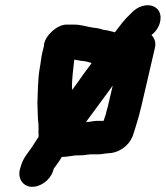

<svg xmlns="http://www.w3.org/2000/svg" viewBox="-20 -594 634 734"><path d="M269 0H282C294 0 306 -1 316 -3C319 -3 321 -3 323 -4H353C362 -4 372 -5 382 -7C385 -7 388 -7 390 -8C434 -8 472 -36 487 -73C496 -98 504 -129 512 -154C514 -163 516 -172 519 -182L572 -410C577 -430 572 -447 559 -460L569 -469C597 -497 602 -539 581 -560C558 -583 516 -576 489 -551L478 -540C455 -519 438 -495 419 -470L418 -471C407 -474 388 -479 375 -480C364 -484 352 -487 338 -488C314 -491 291 -500 263 -500H234C199 -500 153 -459 148 -423C149 -421 148 -418 147 -414L142 -394C137 -373 136 -354 132 -334C124 -289 125 -240 123 -200C123 -178 125 -160 125 -140L127 -119C127 -108 128 -99 127 -87C128 -81 128 -75 127 -70C119 -59 112 -46 103 -33C84 -5 72 5 61 37L57 50C46 86 66 117 98 120C133 123 171 95 182 62L186 50C191 43 199 33 209 18L216 6C233 6 253 2 269 0ZM309 -128C327 -153 347 -179 365 -204C382 -228 396 -245 411 -267L392 -186C389 -177 387 -168 385 -159L377 -135L376 -132H348C339 -131 329 -130 320 -128ZM330 -353C329 -352 329 -352 329 -351L298 -309C285 -291 271 -270 256 -250L255 -266C256 -298 260 -334 264 -366C275 -364 281 -363 293 -361C307 -361 318 -356 330 -353Z"/></svg>

Font: Electronic
Style: SuThkIt
Weight: 900
Version: Version 1.011